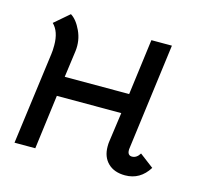

<svg xmlns="http://www.w3.org/2000/svg" viewBox="-82 -610 768 714"><g transform="rotate(15 301.5 -252.5)"><path d="M446 -83Q446 -73 450.5 -68Q455 -63 463 -63Q481 -63 493 -83L547 -42Q514 11 456 11Q414 11 390 -12.5Q366 -36 366 -76Q366 -88 367 -94L383 -209H135L108 0H28L75 -354Q77 -366 77 -388Q77 -441 50 -467L107 -516Q130 -502 147 -465.5Q164 -429 159 -388L145 -285H393L421 -500H500L446 -87Z"/></g></svg>

Font: Bellota
Style: Bold Italic
Weight: 700
Italic angle: -7.5°
Designer: Kemie Guaida
Foundry: Kemie Guaida
Version: Version 4.001